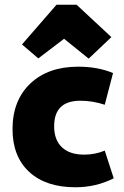

<svg xmlns="http://www.w3.org/2000/svg" viewBox="-20 -782 523 812"><path d="M142 -535 73 -594 219 -762H304L451 -625L355 -534L251 -618ZM299 10Q174 10 103.5 -55Q33 -120 33 -236Q33 -357 108 -428.5Q183 -500 311 -500Q394 -500 458 -473L423 -339Q372 -356 320 -356Q209 -356 209 -248Q209 -190 242 -159Q275 -128 336 -128Q382 -128 423 -145L461 -28Q386 10 299 10Z"/></svg>

Font: Cantarell Extra Bold
Style: Regular
Weight: 800
Designer: Dave Crossland, Nikolaus Waxweiler, Florian Fecher, Jacques Le Bailly, Eben Sorkin, Alexei Vanyashin, Alexios Zavras, Em
Version: Version 0.303